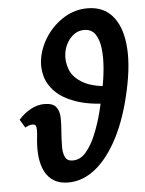

<svg xmlns="http://www.w3.org/2000/svg" viewBox="-52 -753 612 811"><g transform="rotate(-5 253.5 -348.0)"><path d="M89 -177Q92 -203 92 -217Q92 -231 88.5 -236.5Q85 -242 75 -242Q67 -242 58.5 -239Q50 -236 44 -232L23 -267Q47 -294 75.5 -309Q104 -324 132 -324Q169 -324 182.5 -306Q196 -288 196.5 -259.5Q197 -231 194 -199Q192 -169 191.5 -140.5Q191 -112 199.5 -94Q208 -76 232 -76Q264 -76 288 -104Q312 -132 330 -175.5Q348 -219 361 -269Q374 -319 382 -362Q391 -407 395 -453Q399 -499 394.5 -537Q390 -575 374 -598Q358 -621 327 -621Q304 -621 286 -608.5Q268 -596 256 -576Q244 -556 240 -532Q234 -496 248 -460Q262 -424 305.5 -400.5Q349 -377 429 -375L405 -303Q321 -305 265.5 -324.5Q210 -344 179 -375.5Q148 -407 138.5 -445.5Q129 -484 137 -523Q147 -572 177 -614.5Q207 -657 251.5 -684Q296 -711 349 -711Q415 -711 453.5 -667.5Q492 -624 500.5 -544Q509 -464 485 -354Q460 -237 417.5 -154.5Q375 -72 321 -28.5Q267 15 205 15Q169 15 144.5 0Q120 -15 106.5 -41.5Q93 -68 89 -103Q85 -138 89 -177Z"/></g></svg>

Font: Ysabeau
Style: Bold Italic
Weight: 700
Italic angle: -12°
Designer: Christian Thalmann (Catharsis Fonts)
Version: Version 2.002